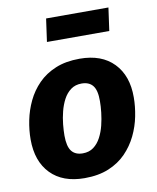

<svg xmlns="http://www.w3.org/2000/svg" viewBox="-87 -833 748 917"><g transform="rotate(-10 287.0 -374.5)"><path d="M249.4 17.2Q143.6 17.2 85.1 -43.1Q26.6 -103.4 26.6 -209.3Q26.6 -254.1 36.1 -301.4Q45.6 -348.7 66.7 -393Q87.8 -437.3 122.4 -472.5Q157 -507.7 206.8 -528.2Q256.5 -548.8 323.7 -548.8Q430.2 -548.8 488.8 -488Q547.5 -427.2 546.8 -322.3Q546.8 -278.4 537.3 -230.8Q527.9 -183.2 506.6 -139.2Q485.3 -95.2 450.9 -59.7Q416.5 -24.2 366.6 -3.5Q316.7 17.2 249.4 17.2ZM260.9 -101Q292.1 -101 313.5 -117.1Q334.9 -133.1 348.7 -159.4Q362.5 -185.6 370.1 -216.2Q377.7 -246.9 381.1 -277.5Q384.5 -308.2 384.5 -332.3Q385.1 -384.4 367 -407.5Q349 -430.5 312.2 -430.5Q281.7 -430.5 260 -414.5Q238.3 -398.4 224.4 -372.2Q210.6 -345.9 202.9 -315.3Q195.1 -284.7 192 -254Q189 -223.4 189 -199.3Q189 -147.2 206.9 -124.1Q224.8 -101 260.9 -101ZM502.1 -765.9 486.6 -654.6H184.3L199.8 -765.9Z"/></g></svg>

Font: Fira Sans Variable
Style: Italic
Weight: 397
Italic angle: -8°
Designer: Carrois Corporate & Edenspiekermann AG
Foundry: Carrois Corporate GbR & Edenspiekermann AG
Version: Version 4.202